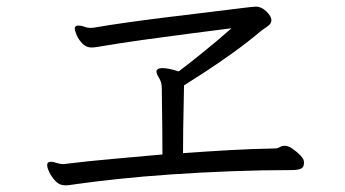

<svg xmlns="http://www.w3.org/2000/svg" viewBox="-20 -621 1040 578"><path d="M895 -130Q895 -117 885.5 -113Q876 -109 859 -109Q769 -109 676.5 -105.5Q584 -102 496.5 -96Q409 -90 334 -82Q259 -74 204 -66Q186 -63 177 -63Q175 -63 172.5 -63.5Q170 -64 168 -64Q156 -66 145.5 -77.5Q135 -89 128.5 -102.5Q122 -116 122 -124Q122 -134 133 -134Q137 -134 141.5 -133Q146 -132 152 -130Q161 -127 171 -127Q174 -127 176.5 -127.5Q179 -128 180 -128Q245 -136 318.5 -142.5Q392 -149 469 -156Q469 -197 468.5 -240.5Q468 -284 467.5 -316Q467 -348 467 -356Q467 -373 459 -386Q451 -399 451 -406V-408Q454 -416 469 -416Q487 -416 518 -406Q547 -428 590.5 -463Q634 -498 677 -536Q622 -529 552.5 -520Q483 -511 411 -501Q339 -491 275 -480Q269 -479 264.5 -478.5Q260 -478 255 -478Q240 -478 228.5 -489.5Q217 -501 211 -515Q205 -529 205 -535Q205 -541 210 -543Q212 -544 216 -544Q222 -544 229.5 -542Q237 -540 242 -538Q244 -538 247 -537.5Q250 -537 253 -537Q257 -537 260 -537.5Q263 -538 264 -538Q310 -546 367.5 -554Q425 -562 486 -569.5Q547 -577 601 -583.5Q655 -590 694.5 -595Q734 -600 748 -601H751Q767 -601 782 -586.5Q797 -572 797 -560Q797 -550 787 -543Q777 -536 766 -528Q727 -495 682.5 -463Q638 -431 598 -405Q558 -379 534 -364Q534 -347 533 -310.5Q532 -274 531.5 -233Q531 -192 531 -160Q601 -165 670.5 -169Q740 -173 805 -174H807Q815 -174 822 -178Q829 -182 836 -182H838Q848 -182 861 -173Q874 -164 884.5 -153Q895 -142 895 -134Z"/></svg>

Font: Moon Stars Kai T
Style: Regular
Weight: 400
Designer: GuiWonder
Version: Version 1.101